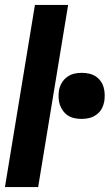

<svg xmlns="http://www.w3.org/2000/svg" viewBox="-35 -755 443 775"><path d="M-15 0 106 -735H240L119 0ZM294 -275Q280 -275 265.5 -278Q251 -281 239.5 -288.5Q228 -296 219.5 -307.5Q211 -319 206.5 -332.5Q202 -346 201.5 -361Q201 -376 203 -390Q206 -406 214 -420Q222 -434 235.5 -444Q249 -454 264 -457.5Q279 -461 295 -461Q309 -461 323.5 -458Q338 -455 350 -447.5Q362 -440 370.5 -428.5Q379 -417 383 -403.5Q387 -390 387.5 -375Q388 -360 386 -346Q383 -330 375.5 -316Q368 -302 354 -292Q340 -282 325 -278.5Q310 -275 294 -275Z"/></svg>

Font: Iosevka Aile Extrabold
Style: Italic
Weight: 800
Italic angle: -9°
Designer: Belleve Invis
Foundry: Belleve Invis
Version: Version 31.1.0; ttfautohint (v1.8.4)